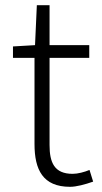

<svg xmlns="http://www.w3.org/2000/svg" viewBox="-20 -707 392 740"><path d="M250 13C274 13 308 4 339 -7L325 -52C306 -44 280 -37 260 -37C189 -37 171 -81 171 -148V-484H324V-533H171V-687H122L115 -533L30 -528V-484H113V-152C113 -53 145 13 250 13Z"/></svg>

Font: Spoqa Han Sans Neo Light
Style: Regular
Weight: 300
Designer: [Spoqa Han Sans Neo] Dong-huui Kim  Younghwa Kang  Yujin Lee  [Noto Sans] Ryoko NISHIZUKA  (kana & ideographs); Paul D. 
Foundry: Spoqa (http://www.spoqa-han-sans.com)
Version: Version 1.000